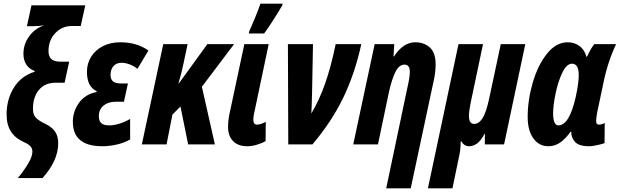

<svg xmlns="http://www.w3.org/2000/svg" viewBox="-20 -789 3386 1049"><path d="M157 40Q157 22 146 10Q135 -2 110 -13Q63 -34 39.5 -71Q16 -108 16 -164Q16 -245 55 -309Q94 -373 169 -397L170 -401Q139 -412 123.5 -436.5Q108 -461 108 -495Q108 -548 140 -591.5Q172 -635 223 -651Q194 -646 162 -646H127L152 -760H446L421 -647H373Q319 -647 282 -608Q245 -569 245 -510Q245 -480 261 -466Q277 -452 309 -452H358L333 -337H283Q226 -337 193 -298Q160 -259 160 -194Q160 -163 175.5 -146.5Q191 -130 226 -113Q261 -97 279.5 -72Q298 -47 298 -7Q298 89 212 184H77Q107 149 132 108Q157 67 157 40Z M378 -124Q378 -180 411.5 -227Q445 -274 507 -286L508 -291Q455 -315 455 -397Q455 -442 478 -479Q501 -516 542.5 -537Q584 -558 637 -558Q728 -558 791 -513L731 -413Q711 -429 687.5 -437.5Q664 -446 644 -446Q616 -446 600 -428Q584 -410 584 -379Q584 -355 598 -344Q612 -333 641 -333H679L657 -233H611Q571 -233 545.5 -212Q520 -191 520 -154Q520 -129 533 -116.5Q546 -104 576 -104Q628 -104 691 -139V-27Q657 -8 617 1Q577 10 539 10Q378 10 378 -124Z M872 -548H1005L983 -444Q973 -394 955 -333H957L1113 -548H1259L1083 -315L1154 0H1008L966 -207L922 -163L890 0H755Z M1226 -95Q1226 -134 1236 -177L1315 -548H1448L1367 -163Q1364 -148 1364 -133Q1364 -122 1369 -115Q1374 -108 1384 -108Q1402 -108 1432 -123L1431 -18Q1408 -5 1381 2.5Q1354 10 1331 10Q1281 10 1253.5 -18Q1226 -46 1226 -95ZM1342 -619Q1352 -640 1372 -688.5Q1392 -737 1403 -769H1524L1522 -759Q1502 -725 1472 -678Q1442 -631 1423 -606H1339Z M1553 -548H1690L1685 -283Q1683 -203 1681 -169Q1724 -241 1756 -331.5Q1788 -422 1814 -548H1954Q1919 -387 1855.5 -255.5Q1792 -124 1687 0H1555Z M2207 -316Q2219 -367 2219 -397Q2219 -436 2190 -436Q2161 -436 2141 -397Q2121 -358 2105 -286L2045 0H1910L2027 -548H2134L2130 -481H2133Q2183 -558 2249 -558Q2297 -558 2328.5 -529.5Q2360 -501 2360 -438Q2360 -395 2350 -350L2224 240H2090Z M2485 -548H2619L2552 -230Q2542 -180 2542 -157Q2542 -134 2549 -123Q2556 -112 2571 -112Q2596 -112 2616 -142.5Q2636 -173 2653 -252L2716 -548H2850L2734 0H2629V-58H2627Q2608 -21 2587 -5.5Q2566 10 2543 10Q2516 10 2500 -17H2497Q2497 31 2487 71L2452 240H2318Z M2863 -150Q2863 -242 2890.5 -337Q2918 -432 2968 -495Q3018 -558 3082 -558Q3117 -558 3145 -538.5Q3173 -519 3184 -479H3187Q3208 -525 3227 -548H3346Q3299 -448 3276 -332L3243 -176Q3237 -142 3237 -129Q3237 -117 3241 -112.5Q3245 -108 3254 -108Q3267 -108 3284 -117L3283 -7Q3263 0 3238 5Q3213 10 3200 10Q3142 10 3121 -14.5Q3100 -39 3101 -69H3097Q3070 -31 3041 -10.5Q3012 10 2976 10Q2925 10 2894 -33Q2863 -76 2863 -150ZM3125 -257Q3142 -334 3142 -379Q3142 -441 3105 -441Q3076 -441 3052.5 -392.5Q3029 -344 3015.5 -278.5Q3002 -213 3002 -170Q3002 -104 3031 -104Q3090 -104 3125 -257Z"/></svg>

Font: Noto Sans Display Ex Bold Cond
Style: Italic
Weight: 800
Width: 3
Italic angle: -12°
Designer: Monotype Design team
Foundry: Monotype Imaging Inc.
Version: Version 1.000